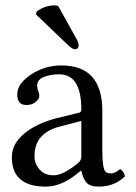

<svg xmlns="http://www.w3.org/2000/svg" viewBox="-20 -693 504 713"><path d="M282 -244 202 -223Q108 -199 108 -113Q108 -86 126.5 -64Q145 -42 179.5 -42Q214 -42 268 -86Q282 -96 282 -112ZM118 -375Q118 -364 122 -355Q126 -346 126 -336Q126 -326 112.5 -314.5Q99 -303 78 -303Q44 -303 44 -342.5Q44 -382 95 -416Q146 -450 208 -450Q360 -450 360 -281V-134Q360 -67 372 -55Q379 -49 393 -49Q407 -49 426 -65Q441 -56 444 -38Q404 0 348 0Q314 0 301 -15Q288 -30 282 -59H280L260 -43Q204 0 150 0Q24 0 24 -109Q24 -159 70 -197Q116 -235 190 -254L276 -275Q282 -278 282 -287Q282 -417 200 -417Q167 -417 142.5 -407Q118 -397 118 -375ZM196 -671 266 -545Q272 -533 272 -525Q272 -510 257 -510Q249 -510 228 -530L114 -639L116 -650Q147 -673 181 -673Q188 -673 196 -671Z"/></svg>

Font: Ponomar Unicode TT
Style: Regular
Weight: 400
Designer: Vladislav V. Dorosh, Yuri A.W. Shardt, Nikita Simmons, Aleksandr Andreev
Foundry: Ponomar Project
Version: 1.1